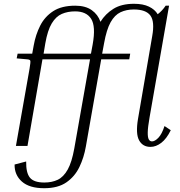

<svg xmlns="http://www.w3.org/2000/svg" viewBox="-20 -770 949 1013"><path d="M433 3Q423 61 399 111Q375 161 330.5 192Q286 223 213 223Q135 223 95.5 188Q56 153 57 98L118 82Q117 142 138 167.5Q159 193 214 193Q254 193 284.5 178.5Q315 164 337 125Q359 86 372 13L455 -457H204L125 0H64L136 -408Q142 -443 140 -449.5Q138 -456 123 -457L68 -462L73 -487H150L158 -531Q168 -587 192 -634.5Q216 -682 260.5 -711Q305 -740 377 -740Q431 -740 464 -716.5Q497 -693 510 -655Q536 -697 578.5 -723.5Q621 -750 687 -750Q735 -750 766 -735Q797 -720 812 -695Q836 -713 854 -740H872L769 -150Q760 -99 759.5 -72Q759 -45 765 -34.5Q771 -24 782 -24Q797 -24 815.5 -43Q834 -62 848 -105L881 -83Q859 -38 831 -16.5Q803 5 774 5Q733 5 714 -29.5Q695 -64 708 -142L783 -579Q797 -656 773.5 -688Q750 -720 686 -720Q647 -720 616 -705.5Q585 -691 563.5 -652.5Q542 -614 529 -541L519 -487H667L662 -457H514ZM219 -541 210 -487H460L469 -536Q486 -631 461 -670.5Q436 -710 376 -710Q337 -710 306 -696.5Q275 -683 253 -646.5Q231 -610 219 -541Z"/></svg>

Font: Inria Serif Light
Style: Italic
Weight: 300
Italic angle: -10°
Designer: Black Foundry Team
Foundry: Black Foundry
Version: Version 1.000; ttfautohint (v1.8.3)